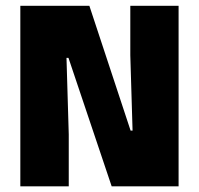

<svg xmlns="http://www.w3.org/2000/svg" viewBox="-20 -660 704 680"><path d="M296.5 -639.5 442.5 -197.5H449.5L441.5 -464.5V-639.5H612.5V0H375.5L222.5 -455H215.5L223.5 -184V0H52V-639.5Z"/></svg>

Font: Anek Gurmukhi Medium ExtraBold
Style: Regular
Weight: 800
Version: Version 1.003